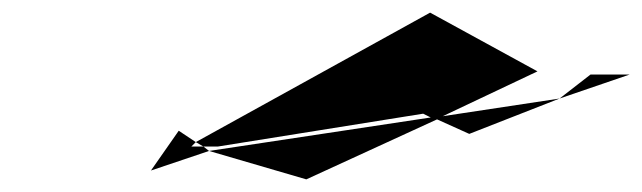

<svg xmlns="http://www.w3.org/2000/svg" viewBox="-20 -672 1017 304"><path d="M219 -402 311 -433 302 -440H283L290 -447L263 -465ZM290 -447 302 -440H325L650 -492L662 -486L311 -433L465 -388L672 -483L723 -460L866 -516L681 -488L831 -559L661 -652ZM866 -516 977 -554H915Z"/></svg>

Font: bitstorm
Style: maxextobl
Weight: 400
Version: Version 0.2